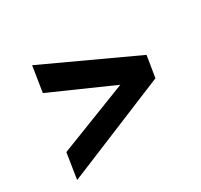

<svg xmlns="http://www.w3.org/2000/svg" viewBox="-112 -670 824 788"><g transform="rotate(-30 300.0 -276.0)"><path d="M64 -146.5 394 -275 101.5 -404.5 120.5 -525.5 548.5 -327.5 532 -226 45 -25Z"/></g></svg>

Font: JuliaMono
Style: Bold Italic
Weight: 700
Italic angle: -9°
Monospace: yes
Designer: cormullion
Foundry: corm
Version: Version 0.057; ttfautohint (v1.8.4)